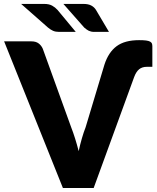

<svg xmlns="http://www.w3.org/2000/svg" viewBox="-36 -934 782 954"><path d="M483 -613Q503 -674.5 543.5 -704.5Q584 -734.5 655 -734.5Q676.5 -734.5 689.8 -732.8Q703 -731 709.8 -727.2Q716.5 -723.5 718.8 -717.8Q721 -712 721 -704V-602H693.5Q670.5 -602 655.5 -590Q640.5 -578 630.5 -551L429.5 0H276.5L-15.5 -728.5H120.5Q142.5 -728.5 156 -718.2Q169.5 -708 176.5 -692L317.5 -302Q327.5 -276.5 337 -246.2Q346.5 -216 355 -183Q362 -216 370.8 -246.2Q379.5 -276.5 389.5 -302ZM379 -914.5Q402.5 -914.5 417.5 -906.5Q432.5 -898.5 441 -884.5L505.5 -775.5H432.5Q424 -775.5 417.2 -777Q410.5 -778.5 404.8 -781.2Q399 -784 393.8 -788Q388.5 -792 382.5 -797L279 -914.5ZM184 -914.5Q207.5 -914.5 223 -906Q238.5 -897.5 250 -884.5L340.5 -775.5H257.5Q240 -775.5 227.5 -781Q215 -786.5 202.5 -797L69 -914.5Z"/></svg>

Font: Lato ExtraBold
Style: Regular
Weight: 800
Designer: Lukasz Dziedzic with Adam Twardoch and Botio Nikoltchev
Foundry: tyPoland Lukasz Dziedzic
Version: Version 2.015; 2015-08-06; http://www.latofonts.com/